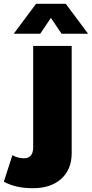

<svg xmlns="http://www.w3.org/2000/svg" viewBox="-109 -785 482 1007"><path d="M-89 168 -44 29Q-15 45 15 45Q39 46 52 31.5Q65 17 65 -12V-544H267V18Q267 104 211.5 153.5Q156 203 61 202Q-26 202 -89 168ZM-37 -608 80 -765H236L353 -608H214L158 -691L102 -608Z"/></svg>

Font: Trueno
Style: ExBd
Weight: 800
Designer: Julieta Ulanovsky
Foundry: Julieta Ulanovsky
Version: Version 3.001b